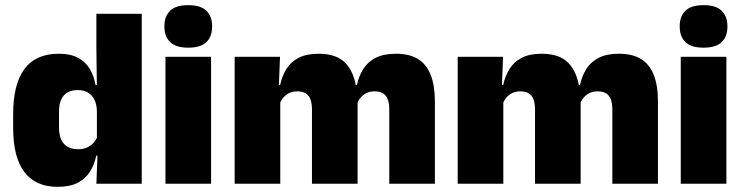

<svg xmlns="http://www.w3.org/2000/svg" viewBox="-20 -713 2884 745"><path d="M203.5 12Q118.5 12 74.8 -45.2Q31 -102.5 31 -217V-269.5Q31 -386 74.8 -445.2Q118.5 -504.5 208.5 -504.5Q252.5 -504.5 281.5 -489.5Q310.5 -474.5 327.2 -447.5Q344 -420.5 350.5 -383.5H396L356 -281Q355.5 -307 346.8 -325.2Q338 -343.5 321.8 -353.5Q305.5 -363.5 281.5 -363.5Q246 -363.5 227.5 -342.5Q209 -321.5 209 -279.5V-219Q209 -176.5 227.8 -155.2Q246.5 -134 284 -134Q302.5 -134 317.2 -140.5Q332 -147 342.5 -158.5Q353 -170 359 -185L402.5 -109H353.5Q346.5 -75 329.5 -47.5Q312.5 -20 282 -4Q251.5 12 203.5 12ZM530 0H354L359 -128.5L356 -153V-350V-372.5L354 -517V-659.5H530Z M799 0H622V-492.5H799ZM710.5 -528Q662 -528 640 -549.8Q618 -571.5 618 -608.5V-612.5Q618 -649.5 640 -671.2Q662 -693 710.5 -693Q758.5 -693 780.8 -671.2Q803 -649.5 803 -612.5V-608.5Q803 -571 780.8 -549.5Q758.5 -528 710.5 -528Z M1667.5 0H1490.5V-288Q1490.5 -310 1485.2 -325.8Q1480 -341.5 1467.5 -350Q1455 -358.5 1433 -358.5Q1415.5 -358.5 1402.2 -352Q1389 -345.5 1379.8 -334.8Q1370.5 -324 1365.5 -310.5L1350 -383.5H1365Q1372.5 -418 1389.5 -445.2Q1406.5 -472.5 1437.2 -488.5Q1468 -504.5 1516.5 -504.5Q1568.5 -504.5 1601.8 -484Q1635 -463.5 1651.2 -422.2Q1667.5 -381 1667.5 -318.5ZM1067.5 0H890.5V-492.5H1066.5L1061 -352.5L1067.5 -348ZM1367.5 0H1190.5V-288Q1190.5 -310 1185.2 -325.8Q1180 -341.5 1167.5 -350Q1155 -358.5 1133 -358.5Q1115.5 -358.5 1102.2 -352Q1089 -345.5 1079.8 -334.8Q1070.5 -324 1065.5 -310.5L1038.5 -383.5H1067Q1074.5 -418 1091.2 -445.2Q1108 -472.5 1138.5 -488.5Q1169 -504.5 1216.5 -504.5Q1285 -504.5 1319.8 -469Q1354.5 -433.5 1363 -366.5Q1364 -356.5 1365.8 -341Q1367.5 -325.5 1367.5 -314Z M2533 0H2356V-288Q2356 -310 2350.8 -325.8Q2345.5 -341.5 2333 -350Q2320.5 -358.5 2298.5 -358.5Q2281 -358.5 2267.8 -352Q2254.5 -345.5 2245.2 -334.8Q2236 -324 2231 -310.5L2215.5 -383.5H2230.5Q2238 -418 2255 -445.2Q2272 -472.5 2302.8 -488.5Q2333.5 -504.5 2382 -504.5Q2434 -504.5 2467.2 -484Q2500.5 -463.5 2516.8 -422.2Q2533 -381 2533 -318.5ZM1933 0H1756V-492.5H1932L1926.5 -352.5L1933 -348ZM2233 0H2056V-288Q2056 -310 2050.8 -325.8Q2045.5 -341.5 2033 -350Q2020.5 -358.5 1998.5 -358.5Q1981 -358.5 1967.8 -352Q1954.5 -345.5 1945.2 -334.8Q1936 -324 1931 -310.5L1904 -383.5H1932.5Q1940 -418 1956.8 -445.2Q1973.5 -472.5 2004 -488.5Q2034.5 -504.5 2082 -504.5Q2150.5 -504.5 2185.2 -469Q2220 -433.5 2228.5 -366.5Q2229.5 -356.5 2231.2 -341Q2233 -325.5 2233 -314Z M2798.5 0H2621.5V-492.5H2798.5ZM2710 -528Q2661.5 -528 2639.5 -549.8Q2617.5 -571.5 2617.5 -608.5V-612.5Q2617.5 -649.5 2639.5 -671.2Q2661.5 -693 2710 -693Q2758 -693 2780.2 -671.2Q2802.5 -649.5 2802.5 -612.5V-608.5Q2802.5 -571 2780.2 -549.5Q2758 -528 2710 -528Z"/></svg>

Font: Anek Malayalam ExtraBold
Style: Regular
Weight: 800
Version: Version 1.003